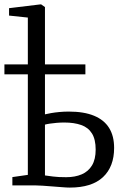

<svg xmlns="http://www.w3.org/2000/svg" viewBox="-37 -839 566 869"><path d="M279 10Q265 10 244 8.2Q223 6.5 200 4.8Q177 3 156 1.5Q135 0 120.5 0H19V-37.5L89 -47.5V-759.5L4 -768.5V-802L144.5 -819H149.5L166.5 -807V-321.5Q176.5 -324 193.5 -327Q210.5 -330 231.5 -332Q252.5 -334 274.5 -334Q343 -334 388.5 -315.2Q434 -296.5 456.8 -260Q479.5 -223.5 479.5 -169.5Q479.5 -84.5 429 -37.2Q378.5 10 279 10ZM262.5 -37Q303 -37 333 -50Q363 -63 379.5 -90.5Q396 -118 396 -162Q396 -208 379.2 -235Q362.5 -262 330.5 -273.2Q298.5 -284.5 254 -284.5Q236 -284.5 219.2 -283Q202.5 -281.5 189 -279.5Q175.5 -277.5 166.5 -275V-45Q181 -43 203.5 -40Q226 -37 262.5 -37ZM-17 -502.5V-547.5H349.5V-502.5Z"/></svg>

Font: Merriweather 36pt Light
Style: Regular
Weight: 300
Designer: Eben Sorkin
Foundry: Eben Sorkin
Version: Version 2.100